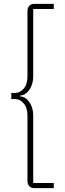

<svg xmlns="http://www.w3.org/2000/svg" viewBox="-20 -813 339 1000"><path d="M160 167Q141 167 132 156Q123 145 123 128V-211Q123 -253 103 -275Q83 -297 60 -297H39V-329H60Q83 -329 103 -351Q123 -373 123 -415V-754Q123 -771 132 -782Q141 -793 160 -793H260V-766H153V-416Q153 -387 143 -364Q133 -341 117.5 -328.5Q102 -316 84 -315V-311Q102 -311 117.5 -298Q133 -285 143 -262.5Q153 -240 153 -210V140H260V167Z"/></svg>

Font: Hubot Sans Condensed ExtraLight
Style: Regular
Weight: 200
Width: 3
Designer: Deni Anggara
Foundry: GitHub, Inc., Subsidiary of Microsoft Corporation
Version: Version 2.000